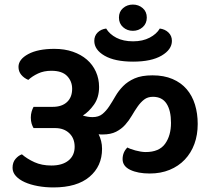

<svg xmlns="http://www.w3.org/2000/svg" viewBox="-20 -837 931 841"><path d="M214 -16Q178 -16 145.5 -22Q113 -28 88.5 -39Q64 -50 49.5 -66Q35 -82 35 -102Q35 -126 48 -141Q61 -156 76 -161Q99 -141 131 -126.5Q163 -112 205 -112Q253 -112 280 -134Q307 -156 307 -194Q307 -231 283.5 -253.5Q260 -276 221 -276H127Q122 -284 118.5 -295.5Q115 -307 115 -322Q115 -336 118.5 -348Q122 -360 127 -369H211Q251 -369 273.5 -390Q296 -411 296 -448Q296 -481 274 -504Q252 -527 205 -527Q172 -527 146.5 -515Q121 -503 104 -487Q85 -495 73 -509.5Q61 -524 61 -544Q61 -577 103.5 -600Q146 -623 218 -623Q263 -623 299 -610.5Q335 -598 360.5 -576Q386 -554 400 -523Q414 -492 414 -456Q414 -410 391.5 -378.5Q369 -347 343 -331Q352 -328 363 -326Q374 -324 385 -324Q412 -324 428.5 -337.5Q445 -351 458.5 -371.5Q472 -392 485.5 -415.5Q499 -439 519 -459.5Q539 -480 569.5 -493.5Q600 -507 648 -507Q698 -507 735.5 -491Q773 -475 797.5 -446.5Q822 -418 834 -379Q846 -340 846 -294Q846 -246 831.5 -206.5Q817 -167 789.5 -138Q762 -109 723 -93Q684 -77 636 -77Q584 -77 550.5 -93Q517 -109 517 -140Q517 -170 538 -191Q543 -188 552.5 -184.5Q562 -181 573 -178Q584 -175 596 -173Q608 -171 618 -171Q677 -171 703 -207Q729 -243 729 -299Q729 -353 709.5 -383Q690 -413 650 -413Q627 -413 611.5 -401Q596 -389 583 -370.5Q570 -352 557.5 -330.5Q545 -309 528.5 -290.5Q512 -272 488.5 -260Q465 -248 430 -248Q425 -248 421 -248Q417 -248 412 -249Q419 -235 423 -219Q427 -203 427 -185Q427 -109 372 -62.5Q317 -16 214 -16ZM563 -656Q605 -656 635.5 -672Q666 -688 680 -712Q703 -709 718 -694.5Q733 -680 733 -658Q733 -620 688 -593.5Q643 -567 563 -567Q483 -567 438 -593Q393 -619 393 -658Q393 -680 407.5 -694.5Q422 -709 445 -712Q460 -687 490 -671.5Q520 -656 563 -656ZM562 -817Q587 -817 605 -801.5Q623 -786 623 -760Q623 -734 605 -718Q587 -702 562 -702Q537 -702 519 -718Q501 -734 501 -760Q501 -786 519 -801.5Q537 -817 562 -817Z"/></svg>

Font: Baloo 2 SemiBold
Style: Regular
Weight: 600
Designer: Sarang Kulkarni and Ek Type
Foundry: Ek Type
Version: Version 1.640;hotconv 1.0.111;makeotfexe 2.5.65597; ttfautoh